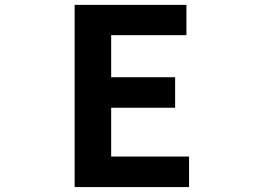

<svg xmlns="http://www.w3.org/2000/svg" viewBox="-20 -760 1040 780"><path d="M283.2 0V-740.2H737.3V-617.2H431.6V-446.3H691.4V-322.3H431.6V-124H748V0Z"/></svg>

Font: Gen Shin Gothic Monospace Bold
Style: Bold
Weight: 700
Designer: [Source Han Sans]
Ryoko NISHIZUKA  (kana & ideographs); Paul D. Hunt (Latin, Greek & Cyrillic); Wenlong ZHANG  (bopomofo
Version: Version 1.002.20150607